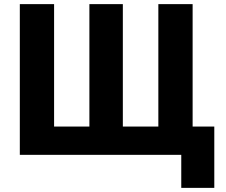

<svg xmlns="http://www.w3.org/2000/svg" viewBox="-20 -750 1094 930"><path d="M242 -137H413V-730H575V-137H747V-730H913V-137H1018V160H858V0H76V-730H242Z"/></svg>

Font: Mplus 1p ExtraBold
Style: Regular
Weight: 800
Version: Version 1.061